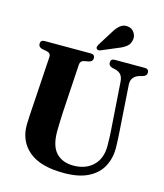

<svg xmlns="http://www.w3.org/2000/svg" viewBox="-132 -1005 950 1114"><g transform="rotate(15 343.5 -448.0)"><path d="M557.5 -308.5 538.5 -584.5Q536.5 -611.5 525.8 -625.8Q515 -640 493 -646.5L471 -651.5Q449 -658 449 -677Q449 -700 472.5 -700H654.5Q678 -700 678 -677Q678 -658.5 655.5 -651.5L635.5 -646Q612.5 -639.5 599.8 -623Q587 -606.5 589 -581.5L607 -311.5Q609 -285 610.2 -259.5Q611.5 -234 612 -207Q612 -145.5 585.8 -96Q559.5 -46.5 503 -17.8Q446.5 11 356.5 11Q215.5 11 146.2 -47.5Q77 -106 77.5 -203.5Q77.5 -224 79.8 -259.8Q82 -295.5 84 -325L102.5 -619Q103.5 -641 78 -646.5L51 -651.5Q27.5 -657 27.5 -677Q27.5 -700 52 -700H329.5Q353.5 -700 353.5 -677Q353.5 -657.5 330.5 -652L301.5 -646.5Q280.5 -642 279 -619L261 -324Q259 -290 258.5 -261.5Q258 -233 257.5 -212.5Q257.5 -125 295.2 -85Q333 -45 398.5 -45Q473.5 -45 517.8 -88.5Q562 -132 561.5 -207.5Q561.5 -241 560.2 -264Q559 -287 557.5 -308.5ZM415.5 -851Q432.5 -880 452.5 -895.2Q472.5 -910.5 498 -906.5Q523.5 -902.5 536.2 -882.2Q549 -862 545.5 -841.5Q542 -814.5 523.2 -799Q504.5 -783.5 475.5 -772.5L378.5 -731.5Q372.5 -729 365.8 -729.5Q359 -730 355.5 -735Q351.5 -740.5 353 -746.5Q354.5 -752.5 358 -759Z"/></g></svg>

Font: Fraunces 144pt S050
Style: Bold
Weight: 700
Version: Version 1.000; ttfautohint (v1.8.3)